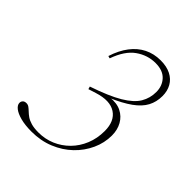

<svg xmlns="http://www.w3.org/2000/svg" viewBox="-193 -808 941 941"><g transform="rotate(45 278.0 -337.5)"><path d="M205 -11Q250.5 -11 291 -28.2Q331.5 -45.5 362.8 -77Q394 -108.5 411.8 -151.8Q429.5 -195 429.5 -246Q429.5 -314.5 386.2 -342.8Q343 -371 267 -347L227.5 -334.5L223.5 -348.5Q322.5 -382 376.8 -414.2Q431 -446.5 452 -482Q473 -517.5 473 -560Q473 -602 447 -630Q421 -658 370 -658Q315 -658 268.5 -625.2Q222 -592.5 194.5 -515L182 -518.5Q199.5 -573 227.8 -610Q256 -647 294 -666Q332 -685 378.5 -685Q420.5 -685 449.5 -670.2Q478.5 -655.5 493.5 -629Q508.5 -602.5 508.5 -567.5Q508.5 -526.5 491 -493.8Q473.5 -461 434.2 -432.8Q395 -404.5 330 -376.5V-380Q374.5 -385.5 405.5 -370Q436.5 -354.5 453.2 -324.5Q470 -294.5 470 -255.5Q470 -204 448.2 -156.5Q426.5 -109 387.5 -71.5Q348.5 -34 295 -12Q241.5 10 177.5 10Q132.5 10 100.8 1.5Q69 -7 52.5 -20.2Q36 -33.5 36 -48Q36 -58 42.5 -64.8Q49 -71.5 61.5 -71.5Q72 -71.5 80.2 -65.5Q88.5 -59.5 97.8 -50.5Q107 -41.5 120 -32.2Q133 -23 153.5 -17Q174 -11 205 -11Z"/></g></svg>

Font: Newsreader 24pt ExtraLight
Style: Italic
Weight: 250
Italic angle: -17°
Designer: Hugues Gentile
Foundry: Production Type
Version: Version 1.003